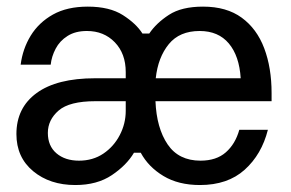

<svg xmlns="http://www.w3.org/2000/svg" viewBox="-20 -532 857 565"><path d="M201.7 12.5Q126.7 12.5 77.5 -28.3Q28.3 -69.2 28.3 -137.5Q28.3 -215 87.9 -258.3Q147.5 -301.7 260 -301.7H350V-320Q350 -374.2 317.9 -407.5Q285.8 -440.8 235.8 -440.8Q201.7 -440.8 178.8 -426.2Q155.8 -411.7 143.8 -388.8Q131.7 -365.8 129.2 -341.7H40.8Q46.7 -388.3 70.4 -427.1Q94.2 -465.8 135.8 -489.2Q177.5 -512.5 238.3 -512.5Q302.5 -512.5 341.7 -487.5Q380.8 -462.5 399.2 -433.3H419.2Q440 -464.2 477.1 -488.3Q514.2 -512.5 577.5 -512.5Q646.7 -512.5 691.2 -480Q735.8 -447.5 757.5 -390Q779.2 -332.5 779.2 -258.3V-234.2H437.5Q440.8 -155 473.3 -107.1Q505.8 -59.2 570 -59.2Q616.7 -59.2 644.6 -83.8Q672.5 -108.3 684.2 -150H768.3Q750 -77.5 700 -32.5Q650 12.5 568.3 12.5Q505 12.5 460.8 -14.2Q416.7 -40.8 394.2 -82.5H374.2Q352.5 -45.8 309.2 -16.7Q265.8 12.5 201.7 12.5ZM212.5 -59.2Q253.3 -59.2 284.2 -80Q315 -100.8 332.5 -134.6Q350 -168.3 350 -205.8V-234.2H260.8Q184.2 -234.2 152.5 -206.7Q120.8 -179.2 120.8 -140.8Q120.8 -102.5 146.2 -80.8Q171.7 -59.2 212.5 -59.2ZM438.3 -301.7H688.3Q684.2 -367.5 653.3 -404.2Q622.5 -440.8 567.5 -440.8Q508.3 -440.8 476.7 -402.1Q445 -363.3 438.3 -301.7Z"/></svg>

Font: Familjen Grotesk Variable
Style: Regular
Weight: 400
Designer: Anders Wikstroem, Jonas Baeckman, Matilda Gysing, Kristian Moeller
Foundry: Familjen STHLM AB
Version: Version 2.000